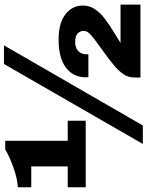

<svg xmlns="http://www.w3.org/2000/svg" viewBox="96 -836 752 985"><g transform="rotate(-90 472.5 -344.0)"><path d="M320.8 12.2H226.1L636.2 -700.2H731.9ZM242.2 -373H345.2V-280.8H3.9V-373H110.8V-560.1H3.9V-628.9Q49.8 -631.8 103 -650.9Q160.6 -671.4 198.2 -693.8H242.2ZM762.2 -419.9Q844.2 -419.9 889.2 -386.2Q936 -351.1 936 -295.9Q936 -260.3 917 -232.9Q897 -204.1 870.1 -184.1Q834.5 -157.2 791 -130.9Q783.7 -127 744.1 -102.1H940.9V0H566.9V-28.8Q566.9 -61.5 583 -85.9Q600.1 -111.8 629.9 -136.2Q658.2 -160.2 721.2 -205.1Q769.5 -239.7 787.1 -255.9Q806.2 -273.4 806.2 -291Q806.2 -309.1 792 -323.2Q777.3 -335 749 -335Q720.7 -335 703.1 -319.8Q686 -302.7 686 -278.8V-267.1H568.8Q567.9 -270 567.9 -279.8Q567.9 -345.2 618.2 -382.8Q667.5 -419.9 762.2 -419.9Z"/></g></svg>

Font: Archivo-RBTV
Style: Regular
Weight: 500
Designer: Hector Gatti
Foundry: Hector Gatti
Version: ""